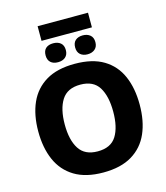

<svg xmlns="http://www.w3.org/2000/svg" viewBox="-145 -1135 1086 1255"><g transform="rotate(-15 398.0 -507.5)"><path d="M570 -1025V-926H229V-1025ZM298 -891Q329 -891 348 -875Q367 -859 367 -827Q367 -796 348 -779.5Q329 -763 298 -763Q266 -763 248 -779.5Q230 -796 230 -827Q230 -859 248 -875Q266 -891 298 -891ZM498 -891Q528 -891 547.5 -875Q567 -859 567 -827Q567 -796 547.5 -779.5Q528 -763 498 -763Q467 -763 448.5 -779.5Q430 -796 430 -827Q430 -859 448.5 -875Q467 -891 498 -891ZM741 -358Q741 -247 705 -164.5Q669 -82 593 -36Q517 10 398 10Q280 10 204 -36Q128 -82 91.5 -165Q55 -248 55 -359Q55 -470 91.5 -552Q128 -634 204 -679.5Q280 -725 399 -725Q518 -725 593.5 -679.5Q669 -634 705 -551.5Q741 -469 741 -358ZM234 -358Q234 -253 272.5 -193Q311 -133 398 -133Q487 -133 524.5 -193Q562 -253 562 -358Q562 -463 524.5 -523.5Q487 -584 399 -584Q311 -584 272.5 -523.5Q234 -463 234 -358Z"/></g></svg>

Font: Noto Sans ExtraBold
Style: Regular
Weight: 800
Designer: Monotype Design Team
Foundry: Monotype Imaging Inc.
Version: Version 2.007